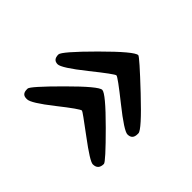

<svg xmlns="http://www.w3.org/2000/svg" viewBox="-104 -635 750 750"><g transform="rotate(-45 271.0 -259.5)"><path d="M105.5 -50.3Q73.7 -50.3 73.7 -80.1Q73.7 -96.2 133.1 -175.3Q192.4 -254.4 192.4 -258.3Q192.4 -267.6 132.1 -344Q71.8 -420.4 71.8 -440.9V-445.3Q71.8 -469.2 98.6 -469.2H103Q115.2 -469.2 210.4 -374Q305.7 -278.8 305.7 -259.5Q305.7 -240.2 210.7 -145.3Q115.7 -50.3 105.5 -50.3ZM285.6 -39.6H280.8Q252 -39.6 252 -66.9Q252 -85.9 318.4 -169.2Q384.8 -252.4 384.8 -260.3Q384.8 -268.1 318.8 -350.6Q252.9 -433.1 252.9 -453.6Q252.9 -478.5 282.2 -478.5Q298.3 -478.5 399.7 -377.2Q501 -275.9 501 -255.9Q501 -248.5 402.3 -144Q303.7 -39.6 285.6 -39.6Z"/></g></svg>

Font: Averia Serif Libre
Style: Bold
Weight: 700
Version: Version 1.002